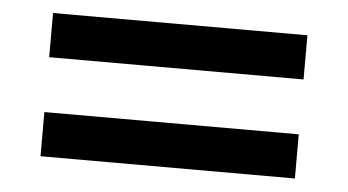

<svg xmlns="http://www.w3.org/2000/svg" viewBox="-33 -529 715 394"><g transform="rotate(5 324.0 -332.5)"><path d="M62 -389V-480H586V-389ZM62 -185V-276H586V-185Z"/></g></svg>

Font: Geologica Thin Roman Medium
Style: Regular
Weight: 500
Version: Version 1.010;gftools[0.9.28]